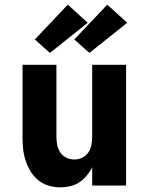

<svg xmlns="http://www.w3.org/2000/svg" viewBox="-20 -799 640 827"><path d="M240 8Q214 8 189 0.5Q164 -7 144 -23.5Q124 -40 111 -62Q98 -84 90 -108.5Q82 -133 79.5 -158.5Q77 -184 77 -210V-520H223V-210Q223 -192 226.5 -174.5Q230 -157 239.5 -142.5Q249 -128 265.5 -120Q282 -112 300 -112Q318 -112 334.5 -120Q351 -128 360.5 -142.5Q370 -157 373.5 -174.5Q377 -192 377 -210V-520H523V0H377V-79Q368 -60 354 -43Q340 -26 322 -14Q304 -2 282.5 3Q261 8 240 8ZM365 -571 300 -629 442 -779 528 -701ZM195 -571 130 -629 272 -779 358 -701Z"/></svg>

Font: Iosevka Custom Heavy Extended
Style: Regular
Weight: 900
Width: 7
Monospace: yes
Designer: Belleve Invis
Foundry: Belleve Invis
Version: Version 11.2.4; ttfautohint (v1.8.4)